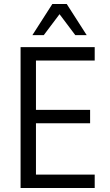

<svg xmlns="http://www.w3.org/2000/svg" viewBox="-20 -941 553 961"><path d="M83 0V-705H454V-638H160V-391H431V-324H160V-67H454V0ZM142 -765 242 -921H314L414 -765H357L278 -870L199 -765Z"/></svg>

Font: Nunito Sans 10pt Condensed
Style: Regular
Weight: 400
Width: 3
Designer: Vernon Adams
Foundry: Vernon Adams
Version: Version 3.101;gftools[0.9.27]